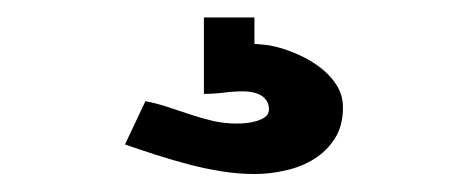

<svg xmlns="http://www.w3.org/2000/svg" viewBox="-20 -25 540 218"><path d="M211.5 81.6Q222.9 81.6 234 80.2Q245 78.7 256.7 78.7Q261.7 78.7 266.8 79.8Q272 80.9 276 83.1Q280.1 85.4 282.7 89.4Q285.4 93.5 285.4 98.9Q285.4 104.5 281.2 107.7Q277.1 110.8 271 112.5Q265 114.3 259 114.8Q252.9 115.3 248.8 115.3Q235.3 115.3 222.2 112.4Q209.2 109.4 196.4 105.1Q183.6 100.9 170.8 96.6Q158 92.3 145.1 89.9L121.9 139Q139.2 145 157.4 150.9Q175.6 156.7 194.4 161.7Q213.2 166.6 232 169.6Q250.8 172.6 268.9 172.6Q286.4 172.6 304.3 168.5Q322.3 164.5 336.7 155.5Q351.1 146.5 360.3 132.1Q369.4 117.7 369.4 97Q369.4 83.2 362.4 72Q355.4 60.8 344.2 52.1Q333 43.4 319.5 37.4Q306.1 31.3 292.9 28Q286.3 26.4 280.4 25.8Q274.4 25.3 268.9 24.8V-5.2H211.5Z"/></svg>

Font: Saysettha
Style: Regular
Weight: 400
Designer: John M. Durdin
Foundry: Lao Script for Windows
Version: Version 2.201